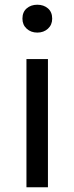

<svg xmlns="http://www.w3.org/2000/svg" viewBox="-20 -793 315 813"><path d="M92 -543H183V0H92ZM138 -655Q111 -655 93 -671.5Q75 -688 75 -714Q75 -742 93 -757.5Q111 -773 138 -773Q165 -773 183 -757.5Q201 -742 201 -714Q201 -688 183 -671.5Q165 -655 138 -655Z"/></svg>

Font: SpoqaHanSansJP-Regular
Style: Regular
Weight: 400
Designer: [Source Han Sans]
Ryoko NISHIZUKA  (kana & ideographs); Paul D. Hunt (Latin, Greek & Cyrillic); Wenlong ZHANG  (bopomofo
Foundry: Spoqa (http://bi.spoqa.com)
Version: Version 1.002.20150607